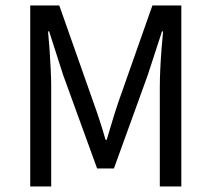

<svg xmlns="http://www.w3.org/2000/svg" viewBox="-20 -676 767 696"><path d="M89.6 0V-656.3H194.9L318.5 -305.4Q330.7 -272.1 341.4 -238.9Q352.2 -205.7 362.7 -168.9H366.7Q377.7 -205.7 387.7 -238.9Q397.7 -272.1 408.9 -305.4L532.5 -656.3H637.3V0H559.3V-360.6Q559.3 -389.7 561 -425.6Q562.7 -461.6 565.5 -497.4Q568.4 -533.2 571.2 -562.1H567.2L515.6 -403.8L393 -65.4H332L209 -403.8L158.2 -562.1H154.2Q157.1 -533.2 159.6 -497.4Q162.1 -461.6 163.8 -425.6Q165.6 -389.7 165.6 -360.6V0Z"/></svg>

Font: Source Sans 3 Variable
Style: Regular
Weight: 200
Designer: Paul D. Hunt
Foundry: Adobe Systems Incorporated
Version: Version 3.026